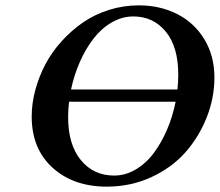

<svg xmlns="http://www.w3.org/2000/svg" viewBox="-20 -678 813 710"><path d="M375 12.2Q251.5 12.2 174.3 -57.9Q97.2 -127.9 97.2 -247.1Q97.2 -295.4 110.6 -345.2Q124 -395 147.9 -440.4Q171.9 -485.8 208 -525.6Q244.1 -565.4 286.9 -595Q329.6 -624.5 383.1 -641.4Q436.5 -658.2 493.2 -658.2Q571.8 -658.2 635.3 -626Q698.7 -593.8 735.8 -532.5Q772.9 -471.2 772.9 -391.1Q772.9 -316.4 744.6 -244.4Q716.3 -172.4 666 -115.2Q615.7 -58.1 539.6 -22.9Q463.4 12.2 375 12.2ZM629.4 -301.8H235.4Q231.9 -274.9 231.9 -245.1Q231.9 -143.6 278.8 -86.2Q325.7 -28.8 401.9 -28.8Q443.8 -28.8 481.9 -51.3Q520 -73.7 548.6 -112.1Q577.1 -150.4 597.9 -199Q618.7 -247.6 629.4 -301.8ZM636.2 -347.2Q639.2 -375 639.2 -401.9Q639.2 -504.9 593 -561Q546.9 -617.2 473.1 -617.2Q431.2 -617.2 392.6 -594.7Q354 -572.3 325 -534.2Q295.9 -496.1 274.9 -448.2Q253.9 -400.4 242.7 -347.2Z"/></svg>

Font: Linux Libertine G
Style: Bold Italic
Weight: 700
Italic angle: -11.5°
Designer: Philipp H. Poll
Foundry: Philipp H. Poll
Version: Version 4.1.0